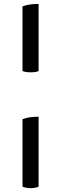

<svg xmlns="http://www.w3.org/2000/svg" viewBox="-20 -771 312 979"><path d="M176.8 -751Q151.4 -751 131.8 -748Q111.3 -745.1 94.7 -738.3Q94.7 -627.9 94.7 -409.2Q99.6 -406.2 110.4 -404.3Q121.1 -402.3 135.7 -402.3Q151.4 -402.3 162.1 -404.3Q172.9 -406.2 176.8 -409.2Q176.8 -523.4 176.8 -751ZM176.8 -175.8Q151.4 -175.8 131.8 -172.9Q111.3 -169.9 94.7 -163.1Q94.7 -47.9 94.7 180.7Q99.6 183.6 110.4 185.5Q121.1 188.5 135.7 188.5Q151.4 188.5 162.1 185.5Q172.9 183.6 176.8 180.7Q176.8 61.5 176.8 -175.8Z"/></svg>

Font: cl
Style: Regular
Weight: 400
Designer: Mitja Miklavcic
Version: Version 1.0